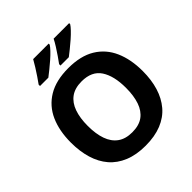

<svg xmlns="http://www.w3.org/2000/svg" viewBox="-245 -1156 1287 1287"><g transform="rotate(-45 398.0 -513.0)"><path d="M738 -409Q738 -326 717.5 -258.5Q697 -191 655.5 -142Q614 -93 549.5 -67Q485 -41 398 -41Q311 -41 246.5 -67.5Q182 -94 140.5 -142.5Q99 -191 78.5 -259Q58 -327 58 -410Q58 -521 94.5 -603Q131 -685 206.5 -730.5Q282 -776 399 -776Q515 -776 590 -730.5Q665 -685 701.5 -602.5Q738 -520 738 -409ZM217 -409Q217 -334 236 -280Q255 -226 295 -197Q335 -168 398 -168Q463 -168 502.5 -197Q542 -226 560.5 -280Q579 -334 579 -409Q579 -522 537 -586Q495 -650 399 -650Q335 -650 295 -621Q255 -592 236 -538Q217 -484 217 -409ZM616 -975Q608 -962 589 -942Q570 -922 545 -900Q520 -878 495.5 -858.5Q471 -839 453 -825H374V-838Q388 -857 406 -883Q424 -909 441 -936Q458 -963 469 -985H616ZM422 -975Q414 -962 395 -942Q376 -922 351 -900Q326 -878 301.5 -858.5Q277 -839 259 -825H180V-838Q194 -857 211.5 -883Q229 -909 246 -936Q263 -963 275 -985H422Z"/></g></svg>

Font: Noto Sans Tamil UI
Style: Regular
Weight: 400
Designer: Jelle Bosma - Monotype Design Team
Foundry: Monotype Imaging Inc.
Version: Version 2.004